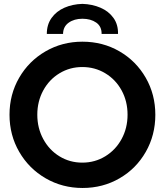

<svg xmlns="http://www.w3.org/2000/svg" viewBox="-20 -937 829 965"><path d="M27.8 -360.4Q27.8 -462.4 76.4 -546.4Q125 -630.4 209 -679Q293 -727.5 394 -727.5Q496.6 -727.5 580.3 -679Q664.1 -630.4 712.4 -546.4Q760.7 -462.4 760.7 -359.9Q760.7 -257.8 712.6 -173.6Q664.6 -89.4 580.8 -40.8Q497.1 7.8 395 7.8Q293.5 7.8 209.5 -40.8Q125.5 -89.4 76.7 -173.6Q27.8 -257.8 27.8 -360.4ZM621.1 -360.4Q621.1 -428.2 591.1 -482.9Q561 -537.6 509 -568.8Q457 -600.1 393.6 -600.1Q331.1 -600.1 279.3 -568.8Q227.5 -537.6 197.5 -482.7Q167.5 -427.7 167.5 -360.4Q167.5 -293.5 197.3 -238.3Q227.1 -183.1 278.8 -151.4Q330.6 -119.6 393.6 -119.6Q457 -119.6 509.3 -151.6Q561.5 -183.6 591.3 -238.5Q621.1 -293.5 621.1 -360.4ZM573.2 -766.6H490.7Q491.2 -804.2 463.6 -823.5Q436 -842.8 394 -842.8Q353 -842.8 325.2 -823Q297.4 -803.2 296.9 -766.6H215.3Q215.3 -813.5 239.3 -846.9Q263.2 -880.4 303.7 -898.2Q344.2 -916 394 -917.5Q443.8 -916 485.1 -898.2Q526.4 -880.4 550.3 -846.9Q574.2 -813.5 573.2 -766.6Z"/></svg>

Font: Reddit Sans
Style: Bold
Weight: 700
Designer: Stephen Hutchings
Foundry: Reddit
Version: Version 1.013